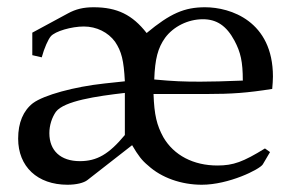

<svg xmlns="http://www.w3.org/2000/svg" viewBox="-20 -489 797 529"><path d="M545 -469C488 -469 449 -452 384 -398C345 -448 303 -469 238 -469C210 -469 189 -464 167 -452L69 -399V-337L95 -331C102 -357 113 -381 120 -389C132 -403 177 -416 211 -416C246 -416 278 -400 297 -374C315 -347 321 -323 324 -265L268 -259C184 -250 101 -227 71 -205C44 -184 30 -151 30 -107C30 -30 83 20 166 20C190 20 211 15 221 7L344 -89C361 -60 371 -47 388 -33C425 1 480 20 536 20C610 20 695 -22 704 -36L724 -70L710 -80C650 -43 623 -33 579 -33C513 -33 459 -61 430 -111C412 -144 405 -172 403 -230H549C618 -230 661 -233 730 -244C731 -258 732 -266 732 -278C732 -431 615 -469 545 -469ZM324 -117C280 -64 247 -45 200 -45C147 -45 116 -74 116 -122C116 -144 123 -165 134 -181C157 -211 246 -224 324 -233ZM649 -267C594 -265 568 -264 532 -264C485 -264 459 -265 405 -270C407 -327 415 -357 435 -385C458 -416 498 -436 539 -436C577 -436 604 -418 626 -377C643 -345 649 -319 649 -267Z"/></svg>

Font: Asana Math
Style: Regular
Weight: 400
Version: Version 000.958